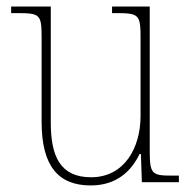

<svg xmlns="http://www.w3.org/2000/svg" viewBox="-20 -556 586 586"><path d="M257 10C336 10 381 -34 406 -86H410L413 0H526V-20H505C443 -20 437 -25 437 -97V-536H322V-516H334C406 -516 409 -511 409 -436V-202C409 -104 359 -15 258 -15C163 -15 135 -80 135 -182V-536H14V-516H32C102 -516 107 -512 107 -442V-184C107 -49 158 10 257 10Z"/></svg>

Font: Noto Serif Sinhala SemiCondensed Thin
Style: Regular
Weight: 100
Width: 4
Designer: Jelle Bosma - Monotype Design Team
Foundry: Monotype Imaging Inc.
Version: Version 2.007